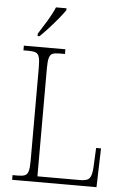

<svg xmlns="http://www.w3.org/2000/svg" viewBox="-61 -975 665 1018"><g transform="rotate(5 271.5 -465.5)"><path d="M43 0V-25H73Q96 -25 109 -30.5Q122 -36 127 -54Q132 -72 132 -109V-605Q132 -642 127 -660Q122 -678 109 -683.5Q96 -689 72 -689H43V-714H264V-689H234Q210 -689 197.5 -683.5Q185 -678 180 -660Q175 -642 175 -606V-30H402Q442 -30 453.5 -47Q465 -64 467 -104L472 -207H498L492 0ZM111 -784Q133 -818 157 -857.5Q181 -897 195 -931H251V-921Q240 -904 217 -876Q194 -848 168 -819.5Q142 -791 121 -771H111Z"/></g></svg>

Font: Noto Serif Armenian SemiCondensed ExtraLight
Style: Regular
Weight: 200
Width: 4
Designer: Monotype Design Team
Foundry: Monotype Imaging Inc.
Version: Version 2.008; ttfautohint (v1.8.4.7-5d5b)